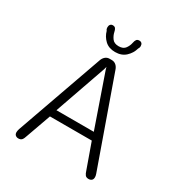

<svg xmlns="http://www.w3.org/2000/svg" viewBox="-186 -920 992 1059"><g transform="rotate(30 309.5 -391.0)"><path d="M84.5 9.5Q74 9.5 66.5 3.2Q59 -3 59 -16Q59 -20 60 -25.2Q61 -30.5 63 -37L257.5 -586Q263 -603 274.5 -613Q286 -623 301.5 -623H315Q331.5 -623 343 -613Q354.5 -603 360 -586L554.5 -37Q557 -30.5 557.8 -25.2Q558.5 -20 558.5 -16Q558.5 -3 551 3.2Q543.5 9.5 532 9.5Q517.5 9.5 510.5 1Q503.5 -7.5 498 -26L442 -183H175.5L119.5 -26Q114 -7.5 106.8 1Q99.5 9.5 84.5 9.5ZM189.5 -230.5H427.5L314 -557.5Q312.5 -562.5 311.2 -567.2Q310 -572 308.5 -576Q308 -572 306.8 -567.2Q305.5 -562.5 304 -557.5ZM394 -792Q404 -792 409.8 -785.8Q415.5 -779.5 415.5 -767.5Q415.5 -764 414 -759.2Q412.5 -754.5 409.5 -750Q400.5 -717.5 375 -693.8Q349.5 -670 308.5 -670Q268 -670 243.5 -693.2Q219 -716.5 210.5 -748.5Q206.5 -753 205.2 -758.2Q204 -763.5 204 -767.5Q204 -779 209.8 -785.5Q215.5 -792 225 -792Q237 -792 242.5 -784.5Q248 -777 250.5 -763.5Q254.5 -744 267.5 -725.8Q280.5 -707.5 309.5 -707.5Q339 -707.5 351.8 -725.8Q364.5 -744 368 -763Q370.5 -776.5 376 -784.2Q381.5 -792 394 -792Z"/></g></svg>

Font: Sono ExtraLight Monospace Light
Style: Regular
Weight: 300
Version: Version 2.112